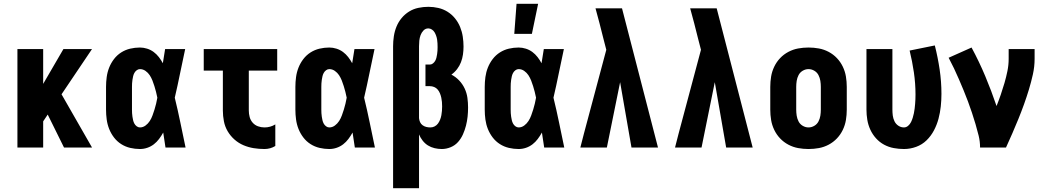

<svg xmlns="http://www.w3.org/2000/svg" viewBox="-20 -779 5540 1014"><path d="M72 0V-520H208V-336L315 -520H466L305 -281L466 0H318L232 -174L208 -138V0Z M719 8Q693 8 667.5 2Q642 -4 620 -18Q598 -32 582 -53Q566 -74 556.5 -98Q547 -122 543.5 -148Q540 -174 540 -200V-320Q540 -346 543.5 -372Q547 -398 556.5 -422Q566 -446 582 -467Q598 -488 620 -502Q642 -516 667.5 -522Q693 -528 719 -528Q738 -528 757 -522Q776 -516 791.5 -504.5Q807 -493 819 -477.5Q831 -462 840 -445Q843 -464 846 -482.5Q849 -501 852 -520H958Q944 -456 931 -391.5Q918 -327 903 -263Q919 -198 932.5 -132Q946 -66 960 0H854Q851 -20 848 -39.5Q845 -59 842 -79Q832 -61 820 -45Q808 -29 792.5 -17Q777 -5 758 1.5Q739 8 719 8ZM719 -106Q735 -106 748.5 -116Q762 -126 771 -140Q780 -154 785.5 -169.5Q791 -185 796 -200.5Q801 -216 804.5 -231.5Q808 -247 811 -263Q808 -279 804 -294Q800 -309 795.5 -324Q791 -339 785 -354Q779 -369 770.5 -382Q762 -395 748.5 -404.5Q735 -414 719 -414Q710 -414 702 -408Q694 -402 689.5 -393.5Q685 -385 683 -376Q681 -367 679.5 -357.5Q678 -348 677.5 -338.5Q677 -329 677 -320V-200Q677 -191 677.5 -181.5Q678 -172 679.5 -162.5Q681 -153 683 -144Q685 -135 689.5 -126.5Q694 -118 702 -112Q710 -106 719 -106Z M1377 8Q1348 8 1320 3.5Q1292 -1 1266 -12Q1240 -23 1218.5 -42Q1197 -61 1182.5 -85.5Q1168 -110 1162.5 -138.5Q1157 -167 1157 -195V-406H1056V-520H1444V-406H1294V-195Q1294 -178 1298.5 -161Q1303 -144 1314.5 -131Q1326 -118 1342.5 -112Q1359 -106 1377 -106Q1392 -106 1406.5 -110Q1421 -114 1434 -122V-8Q1421 0 1406.5 4Q1392 8 1377 8Z M1719 8Q1693 8 1667.5 2Q1642 -4 1620 -18Q1598 -32 1582 -53Q1566 -74 1556.5 -98Q1547 -122 1543.5 -148Q1540 -174 1540 -200V-320Q1540 -346 1543.5 -372Q1547 -398 1556.5 -422Q1566 -446 1582 -467Q1598 -488 1620 -502Q1642 -516 1667.5 -522Q1693 -528 1719 -528Q1738 -528 1757 -522Q1776 -516 1791.5 -504.5Q1807 -493 1819 -477.5Q1831 -462 1840 -445Q1843 -464 1846 -482.5Q1849 -501 1852 -520H1958Q1944 -456 1931 -391.5Q1918 -327 1903 -263Q1919 -198 1932.5 -132Q1946 -66 1960 0H1854Q1851 -20 1848 -39.5Q1845 -59 1842 -79Q1832 -61 1820 -45Q1808 -29 1792.5 -17Q1777 -5 1758 1.5Q1739 8 1719 8ZM1719 -106Q1735 -106 1748.5 -116Q1762 -126 1771 -140Q1780 -154 1785.5 -169.5Q1791 -185 1796 -200.5Q1801 -216 1804.5 -231.5Q1808 -247 1811 -263Q1808 -279 1804 -294Q1800 -309 1795.5 -324Q1791 -339 1785 -354Q1779 -369 1770.5 -382Q1762 -395 1748.5 -404.5Q1735 -414 1719 -414Q1710 -414 1702 -408Q1694 -402 1689.5 -393.5Q1685 -385 1683 -376Q1681 -367 1679.5 -357.5Q1678 -348 1677.5 -338.5Q1677 -329 1677 -320V-200Q1677 -191 1677.5 -181.5Q1678 -172 1679.5 -162.5Q1681 -153 1683 -144Q1685 -135 1689.5 -126.5Q1694 -118 1702 -112Q1710 -106 1719 -106Z M2056 215V-535Q2056 -561 2060 -587.5Q2064 -614 2074 -638.5Q2084 -663 2101 -683.5Q2118 -704 2140.5 -718Q2163 -732 2189.5 -737.5Q2216 -743 2242 -743Q2269 -743 2295 -737Q2321 -731 2343.5 -717Q2366 -703 2383 -682Q2400 -661 2410 -636.5Q2420 -612 2424 -585.5Q2428 -559 2428 -533Q2428 -512 2425 -491Q2422 -470 2414.5 -450.5Q2407 -431 2394 -414Q2381 -397 2364 -385Q2387 -373 2405 -354Q2423 -335 2434 -311.5Q2445 -288 2448.5 -262.5Q2452 -237 2452 -211Q2452 -187 2449.5 -163Q2447 -139 2441 -115.5Q2435 -92 2425 -69.5Q2415 -47 2399 -29Q2383 -11 2360 -1.5Q2337 8 2313 8Q2294 8 2275 3.5Q2256 -1 2240 -11Q2224 -21 2212 -36.5Q2200 -52 2193 -69V215ZM2253 -106Q2265 -106 2275.5 -111.5Q2286 -117 2293 -126.5Q2300 -136 2304.5 -147.5Q2309 -159 2311 -170.5Q2313 -182 2314 -193.5Q2315 -205 2315 -217Q2315 -229 2314 -240.5Q2313 -252 2310.5 -263.5Q2308 -275 2303.5 -286Q2299 -297 2291.5 -306Q2284 -315 2273 -319.5Q2262 -324 2250 -324H2227V-438H2250Q2259 -438 2266.5 -444Q2274 -450 2278.5 -458Q2283 -466 2285 -475Q2287 -484 2288.5 -493Q2290 -502 2290.5 -511.5Q2291 -521 2291 -530Q2291 -540 2290.5 -550Q2290 -560 2288.5 -570Q2287 -580 2283.5 -590Q2280 -600 2275 -608.5Q2270 -617 2261 -623Q2252 -629 2242 -629Q2227 -629 2216.5 -618Q2206 -607 2201 -593Q2196 -579 2194.5 -564.5Q2193 -550 2193 -535V-155Q2194 -144 2198.5 -134Q2203 -124 2212 -117.5Q2221 -111 2231.5 -108.5Q2242 -106 2253 -106Z M2719 8Q2693 8 2667.5 2Q2642 -4 2620 -18Q2598 -32 2582 -53Q2566 -74 2556.5 -98Q2547 -122 2543.5 -148Q2540 -174 2540 -200V-320Q2540 -346 2543.5 -372Q2547 -398 2556.5 -422Q2566 -446 2582 -467Q2598 -488 2620 -502Q2642 -516 2667.5 -522Q2693 -528 2719 -528Q2738 -528 2757 -522Q2776 -516 2791.5 -504.5Q2807 -493 2819 -477.5Q2831 -462 2840 -445Q2843 -464 2846 -482.5Q2849 -501 2852 -520H2958Q2944 -456 2931 -391.5Q2918 -327 2903 -263Q2919 -198 2932.5 -132Q2946 -66 2960 0H2854Q2851 -20 2848 -39.5Q2845 -59 2842 -79Q2832 -61 2820 -45Q2808 -29 2792.5 -17Q2777 -5 2758 1.5Q2739 8 2719 8ZM2719 -106Q2735 -106 2748.5 -116Q2762 -126 2771 -140Q2780 -154 2785.5 -169.5Q2791 -185 2796 -200.5Q2801 -216 2804.5 -231.5Q2808 -247 2811 -263Q2808 -279 2804 -294Q2800 -309 2795.5 -324Q2791 -339 2785 -354Q2779 -369 2770.5 -382Q2762 -395 2748.5 -404.5Q2735 -414 2719 -414Q2710 -414 2702 -408Q2694 -402 2689.5 -393.5Q2685 -385 2683 -376Q2681 -367 2679.5 -357.5Q2678 -348 2677.5 -338.5Q2677 -329 2677 -320V-200Q2677 -191 2677.5 -181.5Q2678 -172 2679.5 -162.5Q2681 -153 2683 -144Q2685 -135 2689.5 -126.5Q2694 -118 2702 -112Q2710 -106 2719 -106ZM2696 -600 2708 -759H2822L2789 -600Z M3045 0 3064 -74 3182 -516 3167 -574Q3157 -615 3146.5 -655Q3136 -695 3125 -735H3265L3455 0H3315L3255 -345L3185 0Z M3545 0 3564 -74 3682 -516 3667 -574Q3657 -615 3646.5 -655Q3636 -695 3625 -735H3765L3955 0H3815L3755 -345L3685 0Z M4250 8Q4222 8 4195 3Q4168 -2 4143.5 -15Q4119 -28 4100 -48Q4081 -68 4069 -93Q4057 -118 4052.5 -145Q4048 -172 4048 -200V-320Q4048 -348 4052.5 -375Q4057 -402 4069 -427Q4081 -452 4100 -472Q4119 -492 4143.5 -505Q4168 -518 4195 -523Q4222 -528 4250 -528Q4278 -528 4305 -523Q4332 -518 4356.5 -505Q4381 -492 4400 -472Q4419 -452 4431 -427Q4443 -402 4447.5 -375Q4452 -348 4452 -320V-200Q4452 -172 4447.5 -145Q4443 -118 4431 -93Q4419 -68 4400 -48Q4381 -28 4356.5 -15Q4332 -2 4305 3Q4278 8 4250 8ZM4250 -106Q4266 -106 4280.5 -114.5Q4295 -123 4302.5 -137.5Q4310 -152 4312.5 -168Q4315 -184 4315 -200V-320Q4315 -336 4312.5 -352Q4310 -368 4302.5 -382.5Q4295 -397 4280.5 -405.5Q4266 -414 4250 -414Q4234 -414 4219.5 -405.5Q4205 -397 4197.5 -382.5Q4190 -368 4187.5 -352Q4185 -336 4185 -320V-200Q4185 -184 4187.5 -168Q4190 -152 4197.5 -137.5Q4205 -123 4219.5 -114.5Q4234 -106 4250 -106Z M4754 8Q4727 8 4700 3Q4673 -2 4649 -15Q4625 -28 4606.5 -48.5Q4588 -69 4576.5 -94Q4565 -119 4560.5 -146Q4556 -173 4556 -200V-520H4693V-200Q4693 -184 4695 -168.5Q4697 -153 4704 -138.5Q4711 -124 4724.5 -115Q4738 -106 4754 -106Q4766 -106 4776 -114.5Q4786 -123 4791.5 -134.5Q4797 -146 4800.5 -157.5Q4804 -169 4806.5 -181Q4809 -193 4810.5 -205.5Q4812 -218 4813 -230.5Q4814 -243 4814.5 -255Q4815 -267 4815 -280Q4815 -338 4806.5 -396.5Q4798 -455 4784 -512L4917 -539Q4933 -476 4942.5 -412Q4952 -348 4952 -283Q4952 -250 4948.5 -217Q4945 -184 4936.5 -152Q4928 -120 4912.5 -90.5Q4897 -61 4873.5 -38Q4850 -15 4818.5 -3.5Q4787 8 4754 8Z M5156 0Q5156 -32 5148.5 -62.5Q5141 -93 5132 -123.5Q5123 -154 5113 -184Q5103 -214 5092 -243.5Q5081 -273 5069 -302Q5057 -331 5044.5 -360Q5032 -389 5018.5 -417.5Q5005 -446 4990 -474L5111 -528Q5151 -454 5183.5 -376.5Q5216 -299 5243 -219Q5255 -249 5265.5 -279.5Q5276 -310 5285 -341Q5294 -372 5300.5 -404Q5307 -436 5307 -468V-520H5444V-468Q5444 -427 5435 -386.5Q5426 -346 5414 -306.5Q5402 -267 5388 -228Q5374 -189 5358.5 -151Q5343 -113 5326.5 -75Q5310 -37 5293 0Z"/></svg>

Font: Iosevka Heavy
Style: Regular
Weight: 900
Monospace: yes
Designer: Belleve Invis
Foundry: Belleve Invis
Version: Version 32.5.0; ttfautohint (v1.8.4)